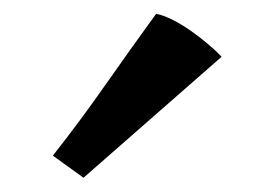

<svg xmlns="http://www.w3.org/2000/svg" viewBox="-20 -823 393 275"><path d="M55.7 -600.1Q94.2 -648.9 130.1 -700.2Q166 -751.5 203.6 -803.2Q213.9 -801.3 226.6 -794.9Q239.3 -788.6 252 -779.8Q264.6 -771 276.6 -761Q288.6 -751 297.4 -741.7L99.6 -568.4Z"/></svg>

Font: Donegal One
Style: Regular
Weight: 400
Designer: Gary Lonergan
Foundry: Sorkin Type Co.
Version: Version 1.004